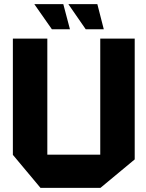

<svg xmlns="http://www.w3.org/2000/svg" viewBox="-20 -905 704 925"><path d="M175 0 42 -159V-719H208V-160H463V-719H629V-137L464 0ZM230 -764 146 -884V-885H285L317 -764ZM393 -764 310 -884V-885H449L480 -764Z"/></svg>

Font: Foldit Thin
Style: Bold
Weight: 700
Version: Version 1.003